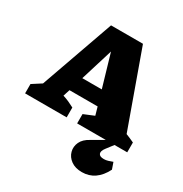

<svg xmlns="http://www.w3.org/2000/svg" viewBox="-192 -672 970 1016"><g transform="rotate(30 293.0 -164.0)"><path d="M554 -82Q567 -77 578.5 -72Q590 -67 605 -60V0H299V-57L362 -83L348 -132H176L163 -91Q183 -85 200.5 -77Q218 -69 235 -60V0H-19V-57L37 -93L195 -539H390ZM203 -221H322L264 -419ZM449 211Q408 211 382 192Q356 173 348.5 144.5Q341 116 354 88Q367 60 403 41L507 -19H542L496 41Q478 64 483.5 78.5Q489 93 515 93Q528 93 541 89Q554 85 567 80L581 120Q535 211 449 211Z"/></g></svg>

Font: Piazzolla SC ExtraBold
Style: Regular
Weight: 800
Designer: Juan Pablo del Peral
Foundry: Huerta Tipografica
Version: Version 1.330